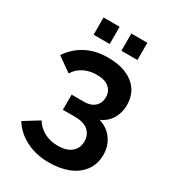

<svg xmlns="http://www.w3.org/2000/svg" viewBox="-216 -1027 1037 1151"><g transform="rotate(30 302.5 -451.5)"><path d="M155.8 -791V-910.2H267.1V-791ZM348.1 -791V-910.2H459V-791ZM304.2 6.8Q217.3 6.8 147.7 -28.1Q78.1 -63 39.1 -126L142.1 -189.9Q167.5 -150.4 208 -128.7Q248.5 -106.9 300.8 -106.9Q362.3 -106.9 395.3 -134.5Q428.2 -162.1 428.2 -209Q428.2 -254.9 397 -282Q365.7 -309.1 306.2 -309.1H221.2V-414.1H307.1Q354.5 -414.1 380.9 -438.5Q407.2 -462.9 407.2 -502.9Q407.2 -543.9 378.4 -568.4Q349.6 -592.8 294.9 -592.8Q241.7 -592.8 202.6 -572Q163.6 -551.3 142.1 -515.1L43 -585Q132.8 -715.8 300.8 -715.8Q412.1 -715.8 476.1 -665.3Q540 -614.7 540 -523.9Q540 -472.7 515.4 -430.7Q490.7 -388.7 441.9 -367.2Q500.5 -349.6 533.7 -303.5Q566.9 -257.3 566.9 -195.8Q566.9 -131.8 532.5 -85.4Q498 -39.1 439.2 -16.1Q380.4 6.8 304.2 6.8Z"/></g></svg>

Font: Rawline
Style: Bold
Weight: 700
Designer: Matt McInerney, Pablo Impallari, Rodrigo Fuenzalida
Foundry: Matt McInerney, Pablo Impallari, Rodrigo Fuenzalida
Version: Version 4.020;PS 004.020;hotconv 1.0.88;makeotf.lib2.5.64775